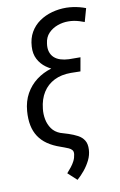

<svg xmlns="http://www.w3.org/2000/svg" viewBox="-99 -776 638 1024"><g transform="rotate(-10 219.5 -264.5)"><path d="M439.5 -701.2 419.4 -629.4Q405.8 -634.8 391.8 -638.9Q377.9 -643.1 363.3 -645.5Q348.6 -647.9 334 -647.9Q303.7 -648.4 274.7 -637.9Q245.6 -627.4 225.3 -606.2Q205.1 -585 201.2 -551.8Q197.3 -525.9 203.4 -506.6Q209.5 -487.3 223.1 -474.9Q236.8 -462.4 256.8 -456.1Q276.9 -449.7 301.3 -448.7L364.3 -448.2L354 -391.6L300.8 -392.1Q266.1 -393.1 232.9 -403.1Q199.7 -413.1 172.9 -432.6Q146 -452.1 130.9 -481.2Q115.7 -510.3 118.2 -549.3Q120.6 -593.3 139.4 -626Q158.2 -658.7 188.7 -679.9Q219.2 -701.2 257.3 -711.7Q295.4 -722.2 335.9 -721.7Q354 -721.2 371.3 -718.8Q388.7 -716.3 406 -711.9Q423.3 -707.5 439.5 -701.2ZM295.4 -429.2 360.8 -428.7 351.1 -374 298.8 -375Q247.1 -375 208.7 -355.7Q170.4 -336.4 147.5 -300.3Q124.5 -264.2 119.1 -212.4Q115.7 -184.1 121.1 -155.5Q126.5 -127 142.6 -104Q158.7 -81.1 188 -69.8L231 -56.6Q257.3 -47.9 279.1 -36.4Q300.8 -24.9 312.7 -5.6Q324.7 13.7 322.8 44.9Q321.3 73.7 308.1 100.6Q294.9 127.4 275.6 151.1Q256.3 174.8 235.4 192.9L187.5 148.9Q199.7 135.3 211.2 120.8Q222.7 106.4 230.7 90.6Q238.8 74.7 241.2 55.7Q243.2 41 236.6 32.7Q230 24.4 218.8 19.5Q207.5 14.6 195.8 10.3L176.8 3.4Q136.7 -10.3 108.2 -30Q79.6 -49.8 62 -76.7Q44.4 -103.5 37.6 -137.9Q30.8 -172.4 34.2 -214.8Q38.6 -268.1 61 -308.1Q83.5 -348.1 119.1 -375.2Q154.8 -402.3 200 -415.8Q245.1 -429.2 295.4 -429.2Z"/></g></svg>

Font: Roboto Condensed
Style: Italic
Weight: 400
Italic angle: -12°
Designer: Christian Robertson
Foundry: Google
Version: Version 3.0